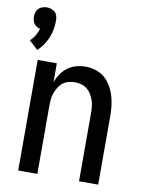

<svg xmlns="http://www.w3.org/2000/svg" viewBox="-86 -828 672 889"><g transform="rotate(10 250.0 -383.5)"><path d="M52 -565 11 -603Q24 -615 33.5 -631Q43 -647 48 -664Q40 -665 32 -670Q24 -675 19 -682Q14 -689 12 -697.5Q10 -706 10 -715Q10 -725 13 -735.5Q16 -746 23.5 -753Q31 -760 41.5 -763.5Q52 -767 62 -767Q73 -767 83 -763.5Q93 -760 100.5 -753Q108 -746 111 -735.5Q114 -725 114 -715Q114 -694 110.5 -673.5Q107 -653 99 -633.5Q91 -614 79 -596.5Q67 -579 52 -565ZM62 0V-520H152V-432Q160 -453 172.5 -471.5Q185 -490 203 -503Q221 -516 242.5 -522Q264 -528 286 -528Q310 -528 334 -520.5Q358 -513 376 -497.5Q394 -482 406.5 -460.5Q419 -439 426 -416Q433 -393 435.5 -368.5Q438 -344 438 -320V0H348V-320Q348 -335 346.5 -350.5Q345 -366 340 -380Q335 -394 327 -407.5Q319 -421 307 -430.5Q295 -440 280 -444Q265 -448 250 -448Q235 -448 220 -444Q205 -440 193 -430.5Q181 -421 173 -407.5Q165 -394 160 -380Q155 -366 153.5 -350.5Q152 -335 152 -320V0Z"/></g></svg>

Font: Iosevka SS18 Medium
Style: Regular
Weight: 500
Monospace: yes
Designer: Belleve Invis
Foundry: Belleve Invis
Version: Version 25.1.1; ttfautohint (v1.8.4)